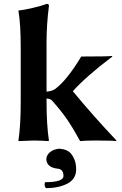

<svg xmlns="http://www.w3.org/2000/svg" viewBox="-20 -718 622 981"><path d="M216.8 97.2V92.8Q218.8 72.8 236.3 58.8Q253.9 44.9 280.8 42H287.1Q326.2 45.9 344.2 68.8Q369.1 101.1 369.1 147Q369.1 196.8 324.5 220Q279.8 243.2 214.8 243.2Q210 239.3 208.5 229.7Q207 220.2 210 212.9Q304.2 212.9 304.2 181.2Q304.2 147 275.9 144Q219.7 138.2 216.8 97.2ZM85.9 -200.2V-474.1Q85.9 -595.2 74.2 -662.1L76.2 -665Q104 -667 151.1 -678.5Q198.2 -689.9 219.2 -698.2Q230.5 -698.2 230 -688Q217.8 -591.8 217.8 -500V-249.5Q248.5 -252.9 263.2 -264.2Q324.2 -311 395 -429.2Q533.2 -429.2 551.8 -432.1L554.2 -429.2Q419.4 -327.1 352.1 -252Q455.1 -127 575.2 0L573.2 2.9Q558.1 0 469.2 0Q414.1 0 389.2 2.9Q349.1 -70.3 319.6 -112.5Q290 -154.8 244.1 -206.1Q236.3 -212.9 217.8 -214.8V-200.2Q217.8 -80.1 230 0L228 2.9Q186 0 151.9 0L75.2 2.9L74.2 0Q85.9 -76.2 85.9 -200.2Z"/></svg>

Font: Linux Biolinum O
Style: Bold
Weight: 700
Designer: Philipp H. Poll
Foundry: Philipp H. Poll
Version: Version 1.3.2